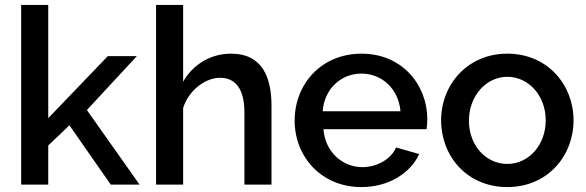

<svg xmlns="http://www.w3.org/2000/svg" viewBox="-20 -750 2382 780"><path d="M430 0H547L333 -303L536 -522H418L176 -270V-730H66V0H176V-159L262 -241Z M1083 0V-319C1083 -433 1048 -532 918 -532C837 -532 764 -489 724 -418V-730H614V0H724V-311C746 -383 814 -434 874 -434C937 -434 973 -388 973 -293V0Z M1448 10C1558 10 1647 -46 1683 -124L1589 -151C1569 -103 1511 -71 1452 -71C1371 -71 1301 -133 1294 -225H1713C1714 -234 1716 -249 1716 -265C1716 -406 1613 -532 1449 -532C1285 -532 1177 -408 1177 -260C1177 -114 1285 10 1448 10ZM1291 -298C1297 -388 1365 -451 1448 -451C1532 -451 1599 -389 1607 -298Z M1772 -261C1772 -116 1877 10 2041 10C2204 10 2310 -116 2310 -261C2310 -406 2204 -532 2041 -532C1879 -532 1772 -406 1772 -261ZM2041 -84C1954 -84 1885 -159 1885 -260C1885 -360 1955 -438 2041 -438C2128 -438 2197 -361 2197 -261C2197 -161 2128 -84 2041 -84Z"/></svg>

Font: FIGSv2-sans-serif SemiBold
Style: Regular
Weight: 600
Designer: Matt McInerney, Pablo Impallari, Rodrigo Fuenzalida,Mirko Velimirovic
Foundry: Matt McInerney, Pablo Impallari, Rodrigo Fuenzalida
Version: Version 4.021;hotconv 1.0.109;makeotfexe 2.5.65596